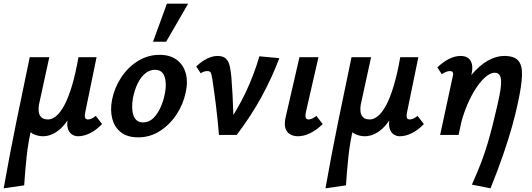

<svg xmlns="http://www.w3.org/2000/svg" viewBox="-45 -731 2880 1040"><path d="M-25 289Q6 113 42.5 -66Q79 -245 116 -421H222L166 -164Q163 -147 164.5 -128.5Q166 -110 177.5 -97Q189 -84 216 -84Q237 -84 259.5 -102.5Q282 -121 303.5 -161Q325 -201 344.5 -265.5Q364 -330 380 -421H439Q408 -264 368.5 -170Q329 -76 283.5 -34.5Q238 7 187 7Q176 7 164 4.5Q152 2 141 -2.5Q130 -7 122 -13.5Q114 -20 111 -28L127 -43Q108 36 99.5 115Q91 194 86 273ZM378 7Q358 7 343 -4Q328 -15 322 -37Q316 -59 323 -92L393 -421H478L417 -124Q413 -105 415.5 -94.5Q418 -84 432 -84Q440 -84 449.5 -88Q459 -92 474 -103L508 -59Q475 -25 441.5 -9Q408 7 378 7Z M703 13Q645 13 610 -14.5Q575 -42 563 -88.5Q551 -135 562 -191Q575 -256 611.5 -311.5Q648 -367 702 -400.5Q756 -434 820 -434Q875 -434 911 -408Q947 -382 960.5 -336.5Q974 -291 961 -231Q948 -167 911.5 -111.5Q875 -56 821.5 -21.5Q768 13 703 13ZM730 -68Q762 -68 785.5 -91Q809 -114 825 -150Q841 -186 848 -224Q859 -278 846.5 -315.5Q834 -353 794 -353Q766 -353 742 -333.5Q718 -314 701 -279.5Q684 -245 675 -199Q665 -141 678.5 -104.5Q692 -68 730 -68ZM784 -505 859 -711H974L855 -505Z M1141 0Q1138 -38 1133.5 -82.5Q1129 -127 1123.5 -170Q1118 -213 1113 -248Q1108 -283 1105 -303Q1101 -329 1096.5 -337.5Q1092 -346 1078 -346Q1068 -346 1058.5 -342.5Q1049 -339 1042 -334L1018 -371Q1046 -398 1076 -413Q1106 -428 1134 -428Q1164 -428 1179 -413Q1194 -398 1199.5 -372.5Q1205 -347 1208 -316Q1212 -268 1214.5 -219.5Q1217 -171 1218.5 -122.5Q1220 -74 1219 -26L1170 -35Q1240 -133 1286 -231Q1332 -329 1360 -426L1468 -416Q1429 -312 1372.5 -208Q1316 -104 1237 0Z M1569 7Q1545 7 1526.5 -3.5Q1508 -14 1501 -36.5Q1494 -59 1502 -95L1577 -421H1680L1612 -124Q1608 -106 1610.5 -95Q1613 -84 1627 -84Q1635 -84 1644.5 -88Q1654 -92 1669 -103L1703 -59Q1669 -26 1635 -9.5Q1601 7 1569 7Z M1718 289Q1749 113 1785.5 -66Q1822 -245 1859 -421H1965L1909 -164Q1906 -147 1907.5 -128.5Q1909 -110 1920.5 -97Q1932 -84 1959 -84Q1980 -84 2002.5 -102.5Q2025 -121 2046.5 -161Q2068 -201 2087.5 -265.5Q2107 -330 2123 -421H2182Q2151 -264 2111.5 -170Q2072 -76 2026.5 -34.5Q1981 7 1930 7Q1919 7 1907 4.5Q1895 2 1884 -2.5Q1873 -7 1865 -13.5Q1857 -20 1854 -28L1870 -43Q1851 36 1842.5 115Q1834 194 1829 273ZM2121 7Q2101 7 2086 -4Q2071 -15 2065 -37Q2059 -59 2066 -92L2136 -421H2221L2160 -124Q2156 -105 2158.5 -94.5Q2161 -84 2175 -84Q2183 -84 2192.5 -88Q2202 -92 2217 -103L2251 -59Q2218 -25 2184.5 -9Q2151 7 2121 7Z M2511 269Q2541 203 2561 150Q2581 97 2595.5 48.5Q2610 0 2622.5 -50Q2635 -100 2649 -160Q2664 -224 2668 -262.5Q2672 -301 2664 -319Q2656 -337 2636 -337Q2609 -337 2579.5 -309.5Q2550 -282 2522 -235Q2494 -188 2472 -127.5Q2450 -67 2439 0H2365Q2390 -111 2427 -191.5Q2464 -272 2508 -324.5Q2552 -377 2597.5 -402.5Q2643 -428 2686 -428Q2740 -428 2762 -403Q2784 -378 2782.5 -324Q2781 -270 2762 -182Q2749 -118 2729 -47Q2709 24 2680.5 107Q2652 190 2612 289ZM2339 0 2408 -320Q2410 -326 2409.5 -332Q2409 -338 2405.5 -342Q2402 -346 2392 -346Q2380 -346 2368.5 -340.5Q2357 -335 2348 -329L2324 -366Q2354 -395 2386.5 -411.5Q2419 -428 2450 -428Q2476 -428 2491.5 -416Q2507 -404 2511.5 -382Q2516 -360 2509 -329L2439 0Z"/></svg>

Font: Ysabeau
Style: Bold Italic
Weight: 700
Italic angle: -12°
Designer: Christian Thalmann (Catharsis Fonts)
Version: Version 2.002